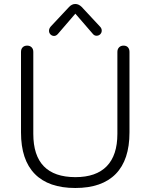

<svg xmlns="http://www.w3.org/2000/svg" viewBox="-20 -940 760 968"><path d="M85.9 -272V-678.2Q85.9 -693.4 94.5 -701.7Q103 -710 116.9 -710Q130.9 -710 139.4 -701.4Q147.9 -692.9 147.9 -678.2V-265.1Q147.9 -47.4 359.9 -46.9Q464.8 -46.9 518.3 -102.1Q571.8 -157.2 571.8 -265.1V-678.2Q571.8 -692.4 580.3 -701.2Q588.9 -710 603 -710Q617.2 -710 625 -701.4Q632.8 -692.9 632.8 -678.2V-272Q632.8 -133.8 563.5 -63Q494.1 7.8 359.6 7.8Q225.1 7.8 155.5 -63Q85.9 -133.8 85.9 -272ZM235.8 -806.2 328.1 -904.8Q342.3 -919.9 359.6 -919.9Q377 -919.9 392.1 -904.8L483.9 -806.2Q492.7 -797.4 492.9 -786.4Q493.2 -775.4 485.6 -767.6Q478 -759.8 466.8 -759.8Q455.6 -759.8 448.2 -769L359.9 -871.1L272 -769Q263.2 -758.8 252.7 -758.8Q242.2 -758.8 234.6 -766.4Q227.1 -773.9 227.1 -784.9Q227.1 -795.9 235.8 -806.2Z"/></svg>

Font: Nunito-Light
Style: Regular
Weight: 300
Designer: Vernon Adams
Foundry: newtypography
Version: Version 3.000